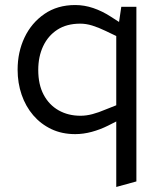

<svg xmlns="http://www.w3.org/2000/svg" viewBox="-20 -526 642 763"><path d="M279 7Q226 7 184 -13Q142 -33 112 -68Q82 -103 66 -149.5Q50 -196 50 -249Q50 -319 77.5 -377Q105 -435 156.5 -470.5Q208 -506 279 -506Q315 -506 350.5 -494Q386 -482 420 -460L462 -433L448 -380L400 -403Q371 -417 346.5 -424.5Q322 -432 299 -432Q245 -432 208 -408Q171 -384 151.5 -342.5Q132 -301 132 -248Q132 -190 153.5 -149.5Q175 -109 213 -87.5Q251 -66 300 -66Q323 -66 347.5 -72.5Q372 -79 400 -91L448 -110L465 -55L410 -27Q378 -11 344.5 -2Q311 7 279 7ZM442 217V-404L450 -418L462 -499H522V195Z"/></svg>

Font: REM Medium Light
Style: Regular
Weight: 300
Version: Version 1.005;gftools[0.9.28]